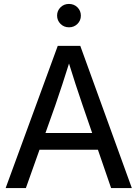

<svg xmlns="http://www.w3.org/2000/svg" viewBox="-20 -962 703 982"><path d="M8.8 0 275.4 -727.5H390.6L654.3 0H548.3L402.3 -424.3Q385.7 -472.2 366.5 -531.2Q347.2 -590.3 318.8 -681.6H347.2Q318.4 -590.3 299.1 -531.2Q279.8 -472.2 263.2 -424.3L112.3 0ZM151.4 -196.3V-281.7H511.7V-196.3ZM333 -822.3Q307.1 -822.3 289.6 -839.8Q272 -857.4 272 -882.3Q272 -907.2 289.6 -924.6Q307.1 -941.9 332.5 -941.9Q358.4 -941.9 376 -924.6Q393.6 -907.2 393.6 -881.8Q393.6 -856.9 376 -839.6Q358.4 -822.3 333 -822.3Z"/></svg>

Font: Inter Cardless Display
Style: Regular
Weight: 400
Designer: Rasmus Andersson
Foundry: rsms
Version: Version 4.001;git-9221beed3